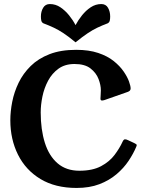

<svg xmlns="http://www.w3.org/2000/svg" viewBox="-20 -917 699 948"><path d="M642 -211Q650 -207 653.5 -204Q657 -201 653 -193Q639 -159 615 -123Q591 -87 555 -56.5Q519 -26 470.5 -7.5Q422 11 358 11Q253 11 180 -33Q107 -77 69 -153Q31 -229 31 -323Q31 -367 40.5 -415Q50 -463 72 -508.5Q94 -554 131.5 -591Q169 -628 224.5 -649.5Q280 -671 356 -671Q419 -671 465 -655.5Q511 -640 541.5 -615.5Q572 -591 590.5 -564Q609 -537 617 -514.5Q625 -492 625 -480Q625 -468 610 -463L496 -423Q487 -420 481.5 -421Q476 -422 476 -430Q476 -438 477 -448Q478 -458 478 -471Q478 -497 466.5 -527Q455 -557 427 -579Q399 -601 348 -601Q301 -601 269 -578Q237 -555 217.5 -518.5Q198 -482 189.5 -440.5Q181 -399 181 -362Q181 -277 201.5 -212Q222 -147 264.5 -110.5Q307 -74 372 -74Q437 -74 479 -96.5Q521 -119 546 -152.5Q571 -186 585 -217Q590 -228 596 -229Q602 -230 612 -225ZM353 -793Q366.1 -817.6 385 -841.4Q404 -865.2 428 -881.1Q452 -897 480.2 -897Q502.8 -897 513.4 -878.4Q524 -859.8 524 -835.5Q524 -824 522 -815.2Q520 -806.4 512 -802Q483 -791 460.6 -780.3Q438.2 -769.7 413.6 -753.3Q389 -737 353 -708Q318 -737 293.2 -753.3Q268.3 -769.7 245.7 -780.3Q223 -791 194 -802Q186 -806.4 184 -815Q182 -823.8 182 -835.4Q182 -860 193 -878.5Q204 -897 226 -897Q254.7 -897 278.3 -881Q302 -865 321 -841.5Q340 -818 353 -793Z"/></svg>

Font: Young Serif Light
Style: Regular
Weight: 300
Designer: Bastien Sozeau
Foundry: NBR — Bastien Sozeau
Version: Version 5.001